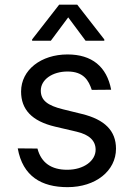

<svg xmlns="http://www.w3.org/2000/svg" viewBox="-20 -784 563 816"><path d="M370 -402 452.4 -402.7C433.9 -500.7 370.7 -552.6 267 -552.6C154.8 -552.6 69.6 -487.2 69.6 -394.9C69.6 -319.6 114.3 -269.2 214.5 -245.7L305.4 -224.4C360.4 -211.6 386.4 -185.4 386.4 -147.7C386.4 -100.9 336.6 -62.5 265.6 -62.5C198.2 -62.5 155.2 -92 139.2 -152.7L55.4 -153.4C76.7 -34.4 156.6 11.4 267 11.4C386.7 11.4 473 -57.9 473 -152C473 -228 425.4 -275.9 328.1 -299.7L247.2 -319.6C182.5 -335.6 153.4 -357.2 153.4 -399.1C153.4 -446 203.1 -480.1 267 -480.1C335.9 -480.1 356.9 -441.4 370 -402ZM116.5 -610.8H196L269.9 -710.2L343.8 -610.8H423.3V-616.5L308.2 -764.2H231.5L116.5 -616.5Z"/></svg>

Font: Magic Ui Pro
Style: Regular
Weight: 400
Designer: Stefan Endress, Andreas Faust
Version: Version 1.000;FEAKit 1.0